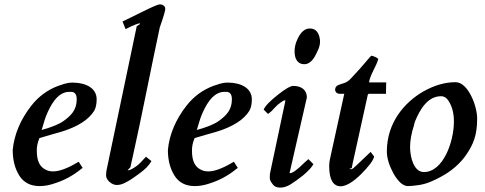

<svg xmlns="http://www.w3.org/2000/svg" viewBox="-20 -821 2215 876"><path d="M313 -444H308C284 -444 264 -435 245 -429C197 -411 156 -381 123 -339C74 -276 45 -209 38 -137V-136C38 -91 48 -52 68 -20C88 12 119 28 161 28C183 28 204 24 225 17C271 3 312 -19 349 -49L357 -55L339 -83L330 -78C286 -52 250 -39 222 -39C208 -39 197 -42 188 -47C161 -60 148 -88 148 -131C147 -150 151 -170 160 -191C191 -201 227 -210 260 -220C335 -243 385 -275 410 -316C417 -328 421 -346 421 -368C421 -421 368 -444 313 -444ZM304 -402C321 -402 330 -391 330 -368C330 -320 305 -294 270 -269C251 -255 217 -241 170 -228C176 -246 183 -274 191 -294C207 -332 239 -402 296 -402Z M512 23C525 23 538 20 552 12C566 6 587 -8 614 -28C646 -51 659 -66 671 -86L646 -106L633 -92C619 -76 606 -64 592 -56C580 -48 570 -44 564 -44H563V-45C566 -48 570 -53 575 -58C577 -67 579 -76 581 -86L586 -108C626 -286 669 -510 709 -696C726 -744 734 -772 734 -780C734 -793 724 -801 708 -801C701 -801 673 -789 623 -764C573 -739 545 -726 539 -723L553 -688L563 -693C588 -706 607 -713 618 -715V-711C618 -710 613 -707 604 -702L466 -44C465 -37 464 -29 464 -20C464 1 491 23 512 23Z M1021 -444H1016C992 -444 972 -435 953 -429C905 -411 864 -381 831 -339C782 -276 753 -209 746 -137V-136C746 -91 756 -52 776 -20C796 12 827 28 869 28C891 28 912 24 933 17C979 3 1020 -19 1057 -49L1065 -55L1047 -83L1038 -78C994 -52 958 -39 930 -39C916 -39 905 -42 896 -47C869 -60 856 -88 856 -131C855 -150 859 -170 868 -191C899 -201 935 -210 968 -220C1043 -243 1093 -275 1118 -316C1125 -328 1129 -346 1129 -368C1129 -421 1076 -444 1021 -444ZM1012 -402C1029 -402 1038 -391 1038 -368C1038 -320 1013 -294 978 -269C959 -255 925 -241 878 -228C884 -246 891 -274 899 -294C915 -332 947 -402 1004 -402Z M1318 -429C1305 -429 1281 -415 1247 -388C1212 -360 1190 -338 1183 -321L1203 -301C1221 -315 1216 -311 1234 -330C1242 -339 1251 -347 1260 -353C1266 -357 1273 -363 1279 -363H1282V-361L1213 -35C1212 -30 1211 -25 1211 -20V-7C1211 -1 1215 8 1223 18C1231 30 1243 35 1258 35C1274 35 1290 30 1306 20C1323 9 1342 -4 1363 -21C1388 -42 1403 -59 1410 -72L1387 -95L1369 -79C1337 -47 1315 -31 1303 -31H1301L1380 -376V-377C1380 -410 1356 -429 1318 -429ZM1368 -528C1389 -528 1407 -543 1422 -574C1433 -597 1440 -608 1440 -632C1440 -636 1440 -641 1439 -644L1437 -654C1430 -679 1416 -691 1393 -691C1371 -691 1352 -675 1337 -642C1328 -623 1324 -605 1324 -586C1324 -554 1337 -528 1368 -528Z M1531 -393H1551L1550 -390L1485 -93C1483 -82 1482 -73 1482 -66V-58C1483 0 1501 29 1535 29C1560 28 1590 10 1626 -25C1663 -62 1684 -90 1687 -107L1671 -128L1609 -69C1596 -56 1587 -49 1583 -49C1579 -49 1576 -49 1575 -50V-51L1585 -54C1586 -59 1587 -68 1590 -80L1657 -384C1658 -390 1660 -393 1663 -393H1741L1742 -445H1664V-447C1670 -483 1697 -518 1706 -552C1699 -559 1688 -564 1674 -567C1669 -562 1659 -551 1645 -534C1631 -517 1610 -494 1582 -464C1571 -452 1559 -444 1547 -441C1530 -435 1510 -433 1509 -413C1509 -401 1517 -393 1531 -393Z M2059 -446C2010 -446 1962 -432 1912 -404C1825 -354 1745 -261 1745 -130C1745 -99 1756 -65 1776 -28C1798 9 1819 28 1841 28C1856 28 1871 26 1886 24C1927 19 1958 3 1989 -13C2040 -40 2080 -75 2108 -116C2139 -162 2157 -203 2157 -280C2157 -339 2115 -446 2059 -446ZM1914 -36C1869 -36 1851 -101 1851 -150C1851 -180 1857 -213 1869 -250C1870 -257 1872 -263 1874 -268C1895 -319 1930 -382 1992 -382C2006 -382 2018 -375 2027 -360C2043 -335 2051 -304 2051 -267C2051 -174 2002 -36 1914 -36Z"/></svg>

Font: fbb
Style: Bold Italic
Weight: 700
Italic angle: -12°
Designer: David J. Perry, Michael Sharpe
Version: Version 0.991